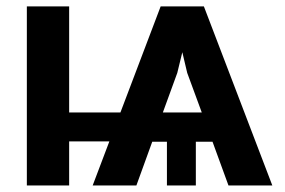

<svg xmlns="http://www.w3.org/2000/svg" viewBox="-20 -565 868 585"><path d="M627.5 -133.2H576.7V0H488.6V-133.2H443.9L395.6 0H262.4L313.2 -134.2H190.7V0H61.8V-545.5H190.7V-222.3H346.9L469.5 -545.5H601.2L809.7 0H676.1ZM594.8 -222.3 550.4 -343 535.5 -405.9 520.2 -343 476.2 -222.3Z"/></svg>

Font: Interop SemBd
Style: Regular
Weight: 600
Designer: Rasmus Andersson, Google, Jang Haemin
Foundry: jhaemin
Version: Version 1.008